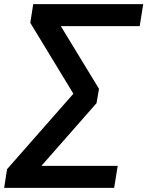

<svg xmlns="http://www.w3.org/2000/svg" viewBox="-52 -725 710 925"><path d="M-32 180 -18 90 310 -283 320 -243 94 -615 108 -705H638L621 -599H229L224 -627L425 -297L413 -228L123 102L122 74H515L498 180Z"/></svg>

Font: Nunito Sans 12pt
Style: Bold Italic
Weight: 700
Italic angle: -9°
Designer: Vernon Adams
Foundry: Vernon Adams
Version: Version 3.101;gftools[0.9.27]